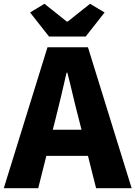

<svg xmlns="http://www.w3.org/2000/svg" viewBox="-28 -995 716 1015"><path d="M231 -802H425L525 -929L448 -975L330 -881H325L207 -975L131 -929ZM-8 0H174L217 -171H437L480 0H668L437 -745H223ZM251 -309 267 -372C286 -446 306 -533 324 -611H328C348 -535 367 -446 387 -372L403 -309Z"/></svg>

Font: Noto Sans CJK HK Black
Style: Regular
Weight: 900
Designer: Ryoko NISHIZUKA 西塚涼子 (kana, bopomofo & ideographs); Paul D. Hunt (Latin, Greek & Cyrillic); Sandoll Communications 산돌커뮤니
Foundry: Adobe
Version: Version 2.004;hotconv 1.0.118;makeotfexe 2.5.65603